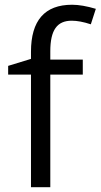

<svg xmlns="http://www.w3.org/2000/svg" viewBox="-20 -785 422 805"><path d="M190.9 -535.2H327.1V-472.2H190.9V0H109.9V-472.2H14.2V-508.8L109.9 -538.1V-567.9C109.9 -699.2 167.5 -765.1 282.2 -765.1C310.5 -765.1 343.8 -759.3 381.8 -748L360.8 -683.1C329.6 -693.4 302.7 -698.2 280.8 -698.2C219.7 -698.2 190.9 -659.7 190.9 -569.8Z"/></svg>

Font: OpenSansEmoji
Style: Regular
Weight: 400
Foundry: MorbZ
Version: Version 1.000;PS 001.000;hotconv 1.0.70;makeotf.lib2.5.58329